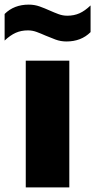

<svg xmlns="http://www.w3.org/2000/svg" viewBox="-58 -811 412 831"><path d="M53.5 0V-548.5H242V0ZM229.5 -631.5Q204.5 -631.5 182.2 -639.8Q160 -648 139 -657Q120 -665.5 101.2 -672.5Q82.5 -679.5 63 -679.5Q33.5 -679.5 10 -669Q-13.5 -658.5 -38 -635.5V-750.5Q2.5 -791 66.5 -791Q91.5 -791 113.8 -783Q136 -775 157 -765.5Q176 -757 194.8 -750Q213.5 -743 233 -743Q262.5 -743 286 -753.5Q309.5 -764 334 -787.5V-672Q293.5 -631.5 229.5 -631.5Z"/></svg>

Font: Encode Sans XBd
Style: Regular
Weight: 800
Designer: Multiple Designers
Foundry: Impallari Type
Version: Version 3.002; ttfautohint (v1.8.3) -l 8 -r 50 -G 200 -x 14 